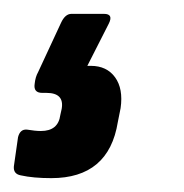

<svg xmlns="http://www.w3.org/2000/svg" viewBox="-47 -66 266 277"><path d="M27 191Q1 191 -17 187Q-28 185 -27 174L-21 132Q-18 120 -8 121Q4 123 12 123Q37 123 40 100L42 91Q46 68 20 68H14Q1 68 3 55Q4 45 8 38L41 -33Q47 -46 56 -46H103Q117 -46 110 -32L79 29H84Q107 29 119 45.5Q131 62 127 90L123 110Q110 191 27 191Z"/></svg>

Font: Sofia Sans Extra Condensed ExtraBold
Style: Italic
Weight: 800
Italic angle: -9°
Designer: Botio Nikoltchev, Ani Petrova
Foundry: lettersoup
Version: Version 4.101; ttfautohint (v1.8.4.7-5d5b)